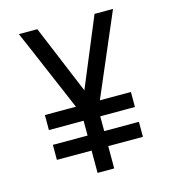

<svg xmlns="http://www.w3.org/2000/svg" viewBox="-109 -825 819 914"><g transform="rotate(-15 300.0 -367.5)"><path d="M259 0V-110H88V-184H259V-257H88V-331H241L101 -659L68 -735H159L300 -396L441 -735H532L359 -331H512V-257H341V-184H512V-110H341V0Z"/></g></svg>

Font: Iosevka SS04 Extended
Style: Regular
Weight: 400
Width: 7
Monospace: yes
Designer: Belleve Invis
Foundry: Belleve Invis
Version: Version 19.0.0; ttfautohint (v1.8.4)